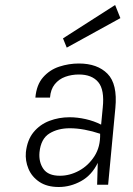

<svg xmlns="http://www.w3.org/2000/svg" viewBox="-20 -739 532 768"><path d="M215 9Q168 9 137.5 -11.5Q107 -32 93.8 -64Q80.5 -96 83.5 -130Q89 -179.5 114.2 -210.2Q139.5 -241 177.5 -255.5Q215.5 -270 258.5 -270Q289.5 -270 322.8 -262.5Q356 -255 384.5 -240.5L391 -308.5Q398.5 -380 373 -410.5Q347.5 -441 295.5 -441Q266.5 -441 241 -431.8Q215.5 -422.5 199 -402Q182.5 -381.5 180 -348.5H121.5Q126 -400 152.5 -430Q179 -460 217.2 -472.5Q255.5 -485 295.5 -485Q369.5 -485 410 -444Q450.5 -403 441.5 -307.5L412.5 0H368.5Q369 -22.5 369.8 -44Q370.5 -65.5 371 -87.5Q347 -38 304.2 -14.5Q261.5 9 215 9ZM219.5 -36Q259 -36 296.2 -56.2Q333.5 -76.5 357.8 -114.2Q382 -152 380.5 -204Q349.5 -214.5 318.5 -220.2Q287.5 -226 259 -226Q211.5 -226 177.5 -205Q143.5 -184 138 -130Q134.5 -91 153.5 -63.5Q172.5 -36 219.5 -36ZM247 -548.5 232 -585.5 440.5 -719 461.5 -666.5Z"/></svg>

Font: Karla Light
Style: Italic
Weight: 300
Italic angle: -8°
Designer: Jonathan Pinhorn
Version: Version 2.004;gftools[0.9.33]